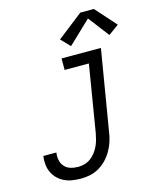

<svg xmlns="http://www.w3.org/2000/svg" viewBox="-140 -1074 968 1178"><g transform="rotate(-15 344.0 -484.5)"><path d="M228 8Q200 8 173 4Q146 0 122.5 -11Q99 -22 80.5 -40Q62 -58 51 -81Q40 -104 37 -131Q34 -158 38 -186H121Q117 -161 122 -137.5Q127 -114 142 -97Q157 -80 180 -73Q203 -66 228 -66Q248 -66 268.5 -71.5Q289 -77 307 -90Q325 -103 338.5 -120.5Q352 -138 361 -157Q370 -176 375.5 -196Q381 -216 385 -237L455 -662H301V-735H551L466 -225Q462 -195 453 -166.5Q444 -138 429 -111Q414 -84 392 -60.5Q370 -37 343 -21Q316 -5 286.5 1.5Q257 8 228 8ZM377 -793 322 -850 485 -977H571L688 -846L622 -798L521 -930Z"/></g></svg>

Font: Iosevka SS04 Extended
Style: Italic
Weight: 400
Width: 7
Italic angle: -9°
Monospace: yes
Designer: Belleve Invis
Foundry: Belleve Invis
Version: Version 19.0.0; ttfautohint (v1.8.4)